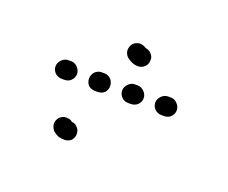

<svg xmlns="http://www.w3.org/2000/svg" viewBox="-59 -342 517 436"><g transform="rotate(20 200.0 -124.0)"><path d="M144 -29Q150 -23 150 -14Q150 -5 144 2Q137 8 128 8Q120 8 113 6Q106 3 100 -2Q94 -9 93 -18Q93 -27 99 -34Q102 -37 106 -39Q110 -41 115 -41Q119 -41 123 -40Q127 -39 130 -36Q138 -36 144 -29ZM59 -126Q52 -133 52 -142Q52 -151 59 -158Q66 -165 75 -165H81Q91 -165 97 -158Q104 -151 104 -142Q104 -133 97 -126Q91 -120 81 -120H75Q66 -120 59 -126ZM178 -126Q184 -133 184 -142Q184 -151 178 -158Q171 -165 162 -165H155Q146 -165 139 -158Q133 -151 133 -142Q133 -133 139 -126Q146 -120 155 -120H162Q171 -120 178 -126ZM258 -126Q265 -133 265 -142Q265 -151 258 -158Q251 -165 242 -165H236Q226 -165 220 -158Q213 -151 213 -142Q213 -133 220 -126Q226 -120 236 -120H242Q251 -120 258 -126ZM338 -126Q345 -133 345 -142Q345 -151 338 -158Q332 -165 322 -165H316Q307 -165 300 -158Q293 -151 293 -142Q293 -133 300 -126Q307 -120 316 -120H322Q332 -120 338 -126ZM244 -244Q251 -237 250 -228Q250 -219 244 -213Q237 -206 228 -206Q220 -206 213 -209Q206 -212 200 -217Q194 -223 193 -232Q193 -242 199 -249Q205 -255 214 -256Q223 -256 230 -251Q238 -250 244 -244Z"/></g></svg>

Font: FRB American Cursive Guidelines Dotted Extrabold
Style: Bold Italic
Weight: 800
Italic angle: -25°
Version: Version 2.0;Modular Font Editor K font №1